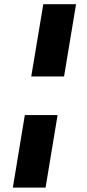

<svg xmlns="http://www.w3.org/2000/svg" viewBox="-20 -747 411 904"><path d="M96.9 -205.3H251.1L194.6 136.4H40.5ZM338.1 -727.3 281.6 -387.1H127.1L183.9 -727.3Z"/></svg>

Font: Inter UI Extra Bold
Style: Italic
Weight: 800
Italic angle: 9.39999°
Designer: Rasmus Andersson
Foundry: rsms
Version: 3.2;8d6f07862